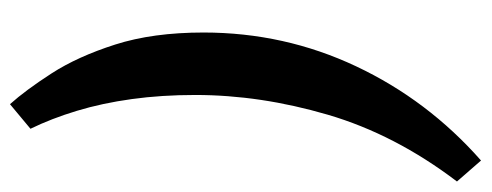

<svg xmlns="http://www.w3.org/2000/svg" viewBox="-312 -446 960 375"><g transform="rotate(90 167.5 -259.0)"><path d="M184 201Q157 171 124 120Q91 69 67.5 -4.5Q44 -78 44 -177Q44 -335 110 -475Q176 -615 294 -719L335 -672Q243 -551 204.5 -419.5Q166 -288 166 -161Q166 -95 174 -37Q182 21 197 70.5Q212 120 232 161Z"/></g></svg>

Font: Rasa
Style: Bold Italic
Weight: 700
Italic angle: -7.10001°
Designer: Anna Giedrys (Yrsa+Rasa design), David Brezina (Yrsa art-direction, Rasa art-direction, design)
Foundry: Rosetta Type Foundry
Version: Version 2.004